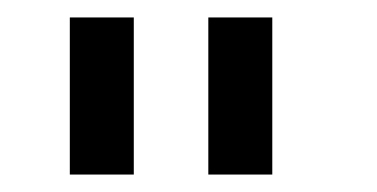

<svg xmlns="http://www.w3.org/2000/svg" viewBox="-20 -740 432 220"><path d="M60 -540V-720H133.3V-540ZM218.7 -540V-720H292V-540Z"/></svg>

Font: Manrope
Style: Regular
Weight: 400
Designer: Mikhail Sharanda
Foundry: Mikhail Sharanda
Version: Version 4.503